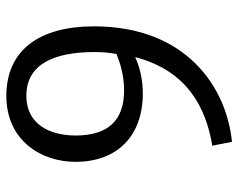

<svg xmlns="http://www.w3.org/2000/svg" viewBox="-93 -644 751 605"><g transform="rotate(90 282.5 -341.5)"><path d="M407 -204C407 -125 373 -49 282 -49C180 -49 145 -140 144 -259C144 -286 145 -304 150 -333C174 -343 215 -357 265 -357C360 -357 407 -306 407 -204ZM490 -204C490 -331 413 -416 274 -416C230 -416 191 -406 160 -392C203 -557 320 -615 439 -635C435 -655 431 -676 427 -697C256 -680 63 -554 63 -262C63 -90 138 14 282 14C423 14 490 -96 490 -204Z"/></g></svg>

Font: Repo
Style: Regular
Weight: 400
Designer: Stefan Peev
Foundry: Context Ltd
Version: Version 0.000